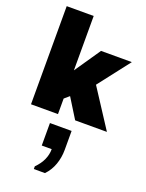

<svg xmlns="http://www.w3.org/2000/svg" viewBox="-201 -815 1009 1324"><g transform="rotate(20 303.5 -153.5)"><path d="M50 0V-720H248V-321L378 -511H604L425 -280L607 0H374L284 -145L248 -114V0ZM221 413V393Q256 358 273 320Q290 282 290 242H217V77H376V216Q376 272 358 323Q340 374 303 413Z"/></g></svg>

Font: Chivo Mono Black
Style: Regular
Weight: 900
Designer: Hector Gatti
Foundry: Omnibus-Type
Version: Version 1.008